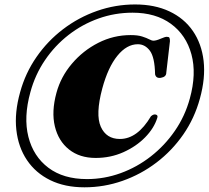

<svg xmlns="http://www.w3.org/2000/svg" viewBox="-20 -776 913 840"><path d="M349.5 43.5Q263.5 43.5 199.8 12.2Q136 -19 98 -75.5Q60 -132 51.5 -207.8Q43 -283.5 68 -372.5Q91 -456.5 139.8 -526.8Q188.5 -597 256.2 -648.5Q324 -700 404.5 -728.2Q485 -756.5 571 -756.5Q657 -756.5 721.2 -726.2Q785.5 -696 823.8 -640.5Q862 -585 870.8 -509.8Q879.5 -434.5 854.5 -344.5Q831 -258.5 781.8 -187.5Q732.5 -116.5 664.5 -64.8Q596.5 -13 516 15.2Q435.5 43.5 349.5 43.5ZM360.5 7.5Q436 7.5 507.8 -18.5Q579.5 -44.5 640.2 -92Q701 -139.5 745.2 -203.8Q789.5 -268 810.5 -345Q840.5 -453.5 817.5 -538.2Q794.5 -623 727.8 -671.8Q661 -720.5 560 -720.5Q482.5 -720.5 411 -695Q339.5 -669.5 279.8 -623Q220 -576.5 176.8 -512.8Q133.5 -449 113 -373Q82.5 -263.5 104.2 -177.5Q126 -91.5 191.8 -42Q257.5 7.5 360.5 7.5ZM668 -260Q654 -215 614.8 -175Q575.5 -135 519.5 -110Q463.5 -85 398.5 -85Q328.5 -85 282 -122Q235.5 -159 220 -223.2Q204.5 -287.5 227 -370Q246 -440 294.5 -497.2Q343 -554.5 409.8 -588.5Q476.5 -622.5 551.5 -622.5Q583 -622.5 602.2 -616.2Q621.5 -610 632.8 -604Q644 -598 651.5 -598Q663 -598 682.5 -606.5Q702 -615 709.5 -615Q719 -615 721.2 -610.8Q723.5 -606.5 723.5 -596L707.5 -458Q707.5 -439.5 683.5 -435.5Q662.5 -432.5 658.5 -451Q657 -525.5 635.8 -554Q614.5 -582.5 583 -582.5Q534.5 -582.5 493.5 -532Q452.5 -481.5 427.5 -389Q397 -275 421 -221.5Q445 -168 504.5 -168Q581.5 -168 640.5 -267.5Q652.5 -278 662.5 -274.5Q672 -271.5 668 -260Z"/></svg>

Font: Fraunces 72pt S000 Black
Style: Italic
Weight: 900
Italic angle: -16°
Version: Version 1.000; ttfautohint (v1.8.3)